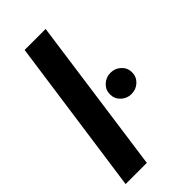

<svg xmlns="http://www.w3.org/2000/svg" viewBox="-205 -681 730 730"><g transform="rotate(-45 160.5 -316.0)"><path d="M3 0 92 -632H205L117 0ZM261 -226Q237 -226 219.5 -242.5Q202 -259 202 -283Q202 -307 219.5 -323.5Q237 -340 261 -340Q286 -340 303.5 -323.5Q321 -307 321 -283Q321 -259 303.5 -242.5Q286 -226 261 -226Z"/></g></svg>

Font: Alumni Sans
Style: Bold Italic
Weight: 700
Italic angle: -8°
Designer: Robert E. Leuschke
Foundry: Robert E. Leuschke
Version: Version 1.016